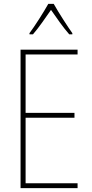

<svg xmlns="http://www.w3.org/2000/svg" viewBox="-20 -970 472 990"><path d="M257 -950H229C205 -907 158 -833 132 -799V-793H150C180 -827 217 -882 243 -919C270 -880 306 -828 337 -793H353V-799C334 -825 282 -905 257 -950ZM380 0V-25H112V-363H364V-388H112V-689H380V-714H86V0Z"/></svg>

Font: Noto Sans Gurmukhi Condensed Thin
Style: Regular
Weight: 100
Width: 3
Designer: Jelle Bosma - Monotype Design Team
Foundry: Monotype Imaging Inc.
Version: Version 2.004